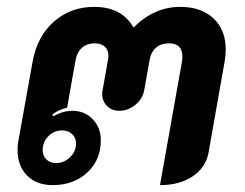

<svg xmlns="http://www.w3.org/2000/svg" viewBox="-20 -529 713 558"><path d="M31 -94Q31 -108 34 -123L75 -351Q88 -423 136.5 -466Q185 -509 254 -509Q334 -509 368 -449Q428 -509 504 -509Q565 -509 600.5 -475.5Q636 -442 636 -385Q636 -369 633 -351L586 -85Q578 -42 540 -16.5Q502 9 445 9L509 -351Q510 -356 510 -365Q510 -403 471 -403Q448 -403 433.5 -390.5Q419 -378 415 -356L399 -266Q394 -241 373 -224Q352 -207 327 -207Q305 -207 291 -221Q277 -235 277 -256Q277 -262 278 -266L294 -356Q295 -360 295 -367Q295 -384 284.5 -393.5Q274 -403 255 -403Q232 -403 217.5 -389.5Q203 -376 199 -351L175 -216Q149 -210 132 -196L135 -191Q163 -207 190 -207Q226 -207 249.5 -182.5Q273 -158 273 -121Q273 -64 233.5 -27.5Q194 9 133 9Q86 9 58.5 -19Q31 -47 31 -94ZM201 -112Q201 -129 189.5 -139.5Q178 -150 160 -150Q137 -150 120.5 -133Q104 -116 104 -93Q104 -76 115 -65.5Q126 -55 143 -55Q166 -55 183.5 -72Q201 -89 201 -112Z"/></svg>

Font: K2D
Style: Bold Italic
Weight: 700
Italic angle: -10°
Designer: Katatrad Aksorn Co.,Ltd.
Foundry: Cadson Demak Co.,Ltd.
Version: Version 1.000; ttfautohint (v1.6)